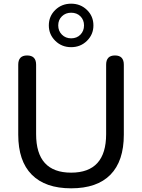

<svg xmlns="http://www.w3.org/2000/svg" viewBox="-20 -1013 771 1042"><path d="M366 9Q226 9 152.5 -65Q79 -139 79 -282V-662Q79 -712 127 -712Q176 -712 176 -662V-285Q176 -76 366 -76Q556 -76 556 -285V-662Q556 -712 604 -712Q652 -712 652 -662V-282Q652 -139 579.5 -65Q507 9 366 9ZM366 -757Q315 -757 280 -791.5Q245 -826 245 -875Q245 -925 280 -959Q315 -993 366 -993Q417 -993 452 -959Q487 -925 487 -875Q487 -826 452 -791.5Q417 -757 366 -757ZM366 -805Q397 -805 416.5 -825Q436 -845 436 -875Q436 -905 416.5 -924.5Q397 -944 366 -944Q336 -944 316 -924.5Q296 -905 296 -875Q296 -845 316 -825Q336 -805 366 -805Z"/></svg>

Font: Chiron GoRound TC
Style: Regular
Weight: 400
Designer: Ryoko NISHIZUKA 西塚涼子 (kana, bopomofo & ideographs); Paul D. Hunt (Latin, Greek & Cyrillic); Sandoll Communications 산돌커뮤니
Foundry: Adobe
Version: Version 1.000;hotconv 1.1.1;makeotfexe 2.6.0